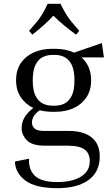

<svg xmlns="http://www.w3.org/2000/svg" viewBox="-20 -760 580 1003"><path d="M501 58Q501 138 442.5 180.5Q384 223 280 223Q166 223 113 183.5Q60 144 58 84L132 69Q128 124 161.5 157.5Q195 191 280 191Q356 191 402.5 163Q449 135 449 81Q449 41 422 21Q395 1 333 1H214Q147 1 120 -27.5Q93 -56 93 -91Q93 -120 107.5 -145.5Q122 -171 154 -196Q114 -215 89 -251.5Q64 -288 64 -340Q64 -395 89.5 -431.5Q115 -468 157.5 -486.5Q200 -505 252 -505H269Q324 -505 367 -485L512 -535L523 -460H406Q429 -440 442.5 -410Q456 -380 456 -340Q456 -287 430.5 -250Q405 -213 363 -194.5Q321 -176 269 -176H252Q235 -176 219 -178Q203 -180 188 -184Q166 -169 156.5 -153Q147 -137 147 -120Q147 -100 161.5 -88Q176 -76 208 -76H338Q417 -76 459 -42Q501 -8 501 58ZM269 -208Q296 -208 318.5 -220Q341 -232 355 -260.5Q369 -289 369 -340Q369 -392 355 -420.5Q341 -449 318.5 -461Q296 -473 269 -473H252Q225 -473 202 -461Q179 -449 165 -420.5Q151 -392 151 -340Q151 -289 165 -260.5Q179 -232 202 -220Q225 -208 252 -208ZM394 -599 377 -579Q343 -604 313.5 -628.5Q284 -653 259 -678Q236 -653 208.5 -628.5Q181 -604 149 -579L132 -599Q156 -626 172 -645.5Q188 -665 201 -686.5Q214 -708 229 -740H296Q312 -708 325 -686.5Q338 -665 354 -645.5Q370 -626 394 -599Z"/></svg>

Font: Inria Serif
Style: Regular
Weight: 400
Designer: Black Foundry Team
Foundry: Black Foundry
Version: Version 1.000; ttfautohint (v1.8.3)